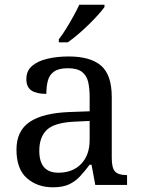

<svg xmlns="http://www.w3.org/2000/svg" viewBox="-20 -786 603 816"><path d="M205 10Q138 10 94 -29Q50 -68 50 -150Q50 -230 106.5 -268Q163 -306 278 -310L361 -313V-373Q361 -409 355 -436.5Q349 -464 329 -480Q309 -496 268 -496Q230 -496 210 -482Q190 -468 183.5 -443.5Q177 -419 177 -387Q135 -387 113.5 -401.5Q92 -416 92 -450Q92 -485 116.5 -506Q141 -527 182 -536.5Q223 -546 272 -546Q364 -546 409.5 -507Q455 -468 455 -373V-114Q455 -72 469 -57Q483 -42 517 -42H520V0H385L369 -86H361Q340 -58 320 -36.5Q300 -15 273.5 -2.5Q247 10 205 10ZM228 -52Q289 -52 325 -89.5Q361 -127 361 -191V-272L297 -269Q212 -265 179.5 -234.5Q147 -204 147 -145Q147 -52 228 -52ZM230 -619Q245 -638 261 -664Q277 -690 292 -717Q307 -744 317 -766H424V-756Q415 -743 397 -723Q379 -703 356.5 -681Q334 -659 311 -639.5Q288 -620 268 -606H230Z"/></svg>

Font: Noto Naskh Arabic UI
Style: Regular
Weight: 400
Designer: Monotype Design Team, David Williams, Mohamad Dakak and Nizar Qandah
Foundry: Monotype Imaging Inc.
Version: Version 2.014